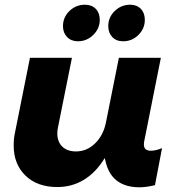

<svg xmlns="http://www.w3.org/2000/svg" viewBox="-20 -786 746 814"><path d="M403 -702Q403 -665 375.5 -638Q348 -611 310 -611Q282 -611 264.5 -629Q247 -647 247 -675Q247 -713 274.5 -739.5Q302 -766 340 -766Q369 -766 386 -748.5Q403 -731 403 -702ZM594 -702Q594 -665 567 -638Q540 -611 502 -611Q473 -611 456 -629Q439 -647 439 -675Q439 -713 466.5 -739.5Q494 -766 532 -766Q560 -766 577 -748.5Q594 -731 594 -702ZM593 -195Q590 -183 590 -174Q590 -147 619 -147Q641 -147 667 -158L637 -1Q600 8 572 8Q458 8 430 -92L424 -116Q387 -55 336 -24Q285 7 223 7Q138 7 88 -41.5Q38 -90 38 -169Q38 -199 43 -221L107 -541H285L226 -247Q223 -234 223 -221Q223 -185 244 -164.5Q265 -144 302 -144Q348 -144 383 -178Q418 -212 429 -266L484 -541H662Z"/></svg>

Font: TypoPRO Montserrat Alternates
Style: Bold Italic
Weight: 700
Italic angle: -11.3°
Designer: Julieta Ulanovsky
Foundry: Julieta Ulanovsky
Version: Version 6.001